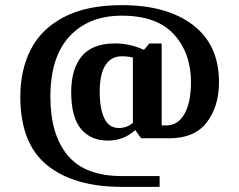

<svg xmlns="http://www.w3.org/2000/svg" viewBox="-20 -644 931 747"><path d="M832 -324Q832 -230 784.5 -168Q737 -106 639 -106H529L506 -138Q462 -97 400 -97Q333 -97 295 -142.5Q257 -188 257 -286Q257 -375 298 -425Q339 -475 428 -475Q486 -475 540 -450L561 -475H609V-156H627Q672 -156 697.5 -200.5Q723 -245 723 -324Q723 -437 657 -510Q591 -583 454 -583Q325 -583 250.5 -502.5Q176 -422 176 -268Q176 -121 243 -40Q310 41 454 41H601V83H454Q267 83 163 -1.5Q59 -86 59 -268Q59 -371 99.5 -451Q140 -531 228.5 -577.5Q317 -624 454 -624Q629 -624 730.5 -547Q832 -470 832 -324ZM497 -420Q479 -425 453 -425Q413 -425 390.5 -391Q368 -357 368 -286Q368 -221 386 -183.5Q404 -146 442 -146Q474 -146 497 -166Z"/></svg>

Font: Arya
Style: Bold
Weight: 700
Designer: Eduardo Rodriguez Tunni, Modular Infotech
Foundry: Eduardo Rodriguez Tunni, Modular Infotech
Version: Version 1.002